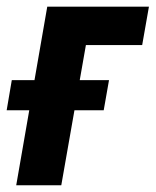

<svg xmlns="http://www.w3.org/2000/svg" viewBox="-50 -548 461 568"><path d="M390.6 -528.3 370.6 -414.6H204.1L131.3 0H-2L89.8 -528.3ZM272.5 -311 256.8 -221.7H-30.3L-15.1 -311Z"/></svg>

Font: Roboto Condensed
Style: Bold Italic
Weight: 700
Italic angle: -12°
Designer: Christian Robertson
Foundry: Google
Version: Version 3.0